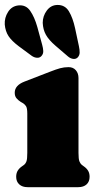

<svg xmlns="http://www.w3.org/2000/svg" viewBox="-38 -775 410 795"><path d="M287 -452V-142Q287 -116.5 290.8 -107Q294.5 -97.5 301 -92L308 -87Q320 -79 326.5 -68.5Q333 -58 333 -43Q333 -23 320.5 -11.5Q308 0 286 0H76Q54.5 0 41.8 -11.5Q29 -23 29 -43Q29 -58 35.5 -68.5Q42 -79 54 -87L61 -92Q68 -97.5 71.5 -107Q75 -116.5 75 -142V-305Q75 -327.5 69.5 -335.8Q64 -344 55 -349L48 -353Q37 -360 30 -368.5Q23 -377 23 -391Q23 -421.5 63 -437L169 -478Q194.5 -488 211 -492.5Q227.5 -497 246 -497Q265 -497 276 -484.2Q287 -471.5 287 -452ZM272.9 -658 288.7 -584Q292 -569 291.8 -557.2Q291.6 -545.5 283.5 -537Q275.8 -529.5 264.4 -531.2Q253.1 -533 243.8 -541L191.9 -585.5Q164 -609.5 152.1 -631Q140.1 -652.5 138.9 -680.5Q138.9 -708.5 155.7 -731.2Q172.5 -754 199.6 -754.5Q231.2 -755 247.4 -728Q263.6 -701 272.9 -658ZM116.6 -663 136.5 -590Q140.5 -576 141.1 -564Q141.7 -552 133.6 -543Q126.3 -535 115.2 -535.8Q104.1 -536.5 93.9 -543.5L39.7 -583.5Q10.5 -605.5 -2.7 -625.5Q-15.8 -645.5 -18.3 -673.5Q-19.9 -701.5 -4.7 -725.5Q10.5 -749.5 37.6 -752.5Q69.2 -756 87 -730.2Q104.9 -704.5 116.6 -663Z"/></svg>

Font: Fraunces 9pt SuperSoft Black
Style: Regular
Weight: 900
Version: Version 1.000;[b76b70a41]